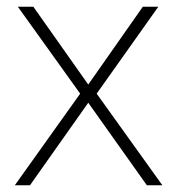

<svg xmlns="http://www.w3.org/2000/svg" viewBox="-20 -550 529 570"><path d="M218 -272 24 0H69L242 -245L416 0H462L267 -272L450 -530H404L242 -299L79 -530H33Z"/></svg>

Font: Noto Sans Sinhala UI ExtraLight
Style: Regular
Weight: 200
Designer: Jelle Bosma - Monotype Design Team
Foundry: Monotype Imaging Inc.
Version: Version 2.006